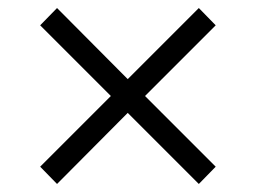

<svg xmlns="http://www.w3.org/2000/svg" viewBox="-20 -474 637 478"><path d="M517 -59 475 -16 298 -193 122 -16 80 -59 256 -235 80 -411 122 -454 298 -277 475 -454 517 -411 341 -235Z"/></svg>

Font: HansKendrickRegular
Style: Regular
Weight: 400
Designer: Alfredo Marco Pradil
Foundry: Hanken Studio
Version: Version 1.000;PS 001.001;hotconv 1.0.56